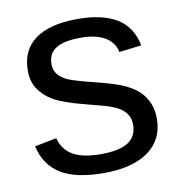

<svg xmlns="http://www.w3.org/2000/svg" viewBox="-67 -599 634 671"><g transform="rotate(-10 250.0 -264.0)"><path d="M463.9 -146Q463.9 -71.3 407.5 -30.8Q351.1 9.8 249.5 9.8Q150.9 9.8 97.4 -22.7Q43.9 -55.2 27.8 -124L105.5 -139.2Q116.7 -96.7 151.9 -76.9Q187 -57.1 249.5 -57.1Q316.4 -57.1 347.4 -77.6Q378.4 -98.1 378.4 -139.2Q378.4 -170.4 356.9 -189.9Q335.4 -209.5 287.6 -222.2L224.6 -238.8Q148.9 -258.3 116.9 -277.1Q85 -295.9 66.9 -322.8Q48.8 -349.6 48.8 -388.7Q48.8 -460.9 100.3 -498.8Q151.9 -536.6 250.5 -536.6Q337.9 -536.6 389.4 -505.9Q440.9 -475.1 454.6 -407.2L375.5 -397.5Q368.2 -432.6 336.2 -451.4Q304.2 -470.2 250.5 -470.2Q190.9 -470.2 162.6 -452.1Q134.3 -434.1 134.3 -397.5Q134.3 -375 146 -360.4Q157.7 -345.7 180.7 -335.4Q203.6 -325.2 277.3 -307.1Q347.2 -289.6 377.9 -274.7Q408.7 -259.8 426.5 -241.7Q444.3 -223.6 454.1 -200Q463.9 -176.3 463.9 -146Z"/></g></svg>

Font: Arial
Style: Regular
Weight: 400
Designer: Steve Matteson
Foundry: Ascender Corporation
Version: Version 2.00.3